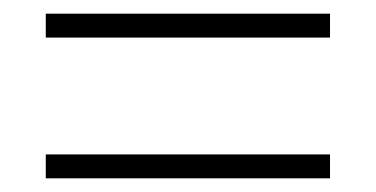

<svg xmlns="http://www.w3.org/2000/svg" viewBox="-20 -544 551 281"><path d="M47 -489H463V-524H47ZM47 -283H463V-318H47Z"/></svg>

Font: Noto Sans Tamil UI SemiCondensed ExtraLight
Style: Regular
Weight: 200
Width: 4
Designer: Jelle Bosma - Monotype Design Team
Foundry: Monotype Imaging Inc.
Version: Version 2.004